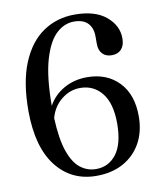

<svg xmlns="http://www.w3.org/2000/svg" viewBox="-81 -775 709 848"><g transform="rotate(-10 273.0 -351.0)"><path d="M311 -709.5Q402.5 -709.5 451.8 -668.2Q501 -627 501 -569.5Q501 -538 485.5 -521Q470 -504 442.5 -504Q416 -504 400.8 -520Q385.5 -536 385.5 -565V-598.5Q385.5 -636 365 -657.8Q344.5 -679.5 302.5 -679.5Q259.5 -679.5 223.5 -646.2Q187.5 -613 165 -536.5Q142.5 -460 142 -330Q166 -374.5 212.2 -401Q258.5 -427.5 316.5 -427.5Q405.5 -427.5 459.2 -371.5Q513 -315.5 512.5 -216.5Q512 -149 483.8 -98.2Q455.5 -47.5 404.2 -19.2Q353 9 283.5 9Q171.5 9 104.2 -77Q37 -163 36.5 -325Q36.5 -455 72 -540.2Q107.5 -625.5 169.5 -667.5Q231.5 -709.5 311 -709.5ZM278.5 -386Q232 -386 194 -355Q156 -324 143 -274.5Q147 -180.5 166.2 -125Q185.5 -69.5 216.8 -45.2Q248 -21 287 -21Q344 -21 378.5 -67Q413 -113 413 -203.5Q413 -293.5 376 -339.8Q339 -386 278.5 -386Z"/></g></svg>

Font: Fraunces 144pt Soft
Style: Regular
Weight: 400
Version: Version 1.000;[0bf87f6ff]